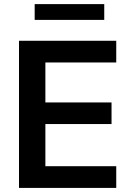

<svg xmlns="http://www.w3.org/2000/svg" viewBox="-20 -918 638 938"><path d="M547.9 0V-106H201.7V-312H524.9V-417.5H201.7V-612.8H547.9V-718.8H72.8V0ZM489.3 -820.8V-897.9H149.4V-820.8Z"/></svg>

Font: Winston SemiBold
Style: Regular
Weight: 600
Designer: Vernon Adams, Kim Jin-seong, David Berlow, Cristiano Sobral
Foundry: The Winston Project Authors
Version: Version 3.004